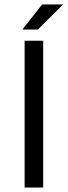

<svg xmlns="http://www.w3.org/2000/svg" viewBox="-20 -838 303 858"><path d="M90 -656H173V0H90ZM149 -706H80L168 -818H262Z"/></svg>

Font: Myanmar Sanpya
Style: Regular
Weight: 400
Designer: Danh Hong
Foundry: Google Inc.
Version: Version 2.00 November 22, 2015